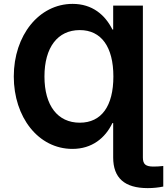

<svg xmlns="http://www.w3.org/2000/svg" viewBox="-20 -757 861 989"><path d="M716 -728H563V-605H559C521 -681 455 -737 354 -737C181 -737 51 -575 51 -363C51 -154 177 10 353 10C454 10 522 -46 559 -123H563V54C563 160 622 212 741 212C769 212 797 209 821 204V98C804 100 787 101 771 101C730 101 716 89 716 54ZM209 -363C209 -513 277 -602 391 -602C502 -602 564 -515 564 -363C564 -211 503 -125 391 -125C277 -125 209 -213 209 -363Z"/></svg>

Font: Wafeq
Style: Bold
Weight: 700
Designer: Rasmus Andersson & Azza Alameddine
Foundry: Google & TypeTogether
Version: Version 3.000;FEAKit 1.0